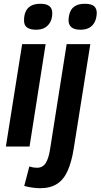

<svg xmlns="http://www.w3.org/2000/svg" viewBox="-20 -774 531 1014"><path d="M11 0 97 -541H221L136 0ZM193 -754Q225 -754 240.5 -742Q256 -730 256 -705Q256 -677 245.5 -657.5Q235 -638 216.5 -627.5Q198 -617 170 -617Q138 -617 122 -629.5Q106 -642 107 -668Q107 -694 116 -713.5Q125 -733 144 -743.5Q163 -754 193 -754ZM428 -754Q461 -754 476 -742Q491 -730 491 -705Q490 -677 480 -657.5Q470 -638 451.5 -627.5Q433 -617 405 -617Q374 -617 358 -629.5Q342 -642 342 -668Q343 -694 351.5 -713.5Q360 -733 379 -743.5Q398 -754 428 -754ZM457 -541 369 13Q358 81 337.5 127.5Q317 174 281.5 197Q246 220 191 220Q176 220 152.5 217Q129 214 108 208L135 105Q147 109 157 110.5Q167 112 175 112Q206 112 221.5 87Q237 62 244 17L332 -541Z"/></svg>

Font: Georama ExtraCondensed Thin SemiBold
Style: Italic
Weight: 600
Italic angle: -9°
Version: Version 1.001